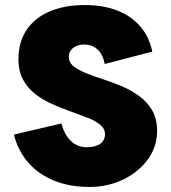

<svg xmlns="http://www.w3.org/2000/svg" viewBox="-20 -732 676 759"><path d="M333 7Q255 7 193.5 -18Q132 -43 91.5 -89.5Q51 -136 35 -200L223 -244Q234 -200 260 -175Q286 -150 322 -150Q357 -150 376 -163.5Q395 -177 395 -201Q395 -223 376.5 -238.5Q358 -254 327.5 -266Q297 -278 260.5 -291Q224 -304 187.5 -320Q151 -336 120.5 -359.5Q90 -383 71.5 -416.5Q53 -450 53 -498Q53 -567 86 -615Q119 -663 178 -687.5Q237 -712 315 -712Q389 -712 444.5 -690Q500 -668 535 -627Q570 -586 582 -528L394 -479Q387 -517 365.5 -536.5Q344 -556 312 -556Q296 -556 282 -550Q268 -544 260 -533Q252 -522 252 -508Q252 -485 271 -470Q290 -455 321 -442.5Q352 -430 389.5 -418Q427 -406 464 -390Q501 -374 532 -351Q563 -328 582 -295Q601 -262 601 -214Q601 -152 564.5 -102Q528 -52 467.5 -22.5Q407 7 333 7Z"/></svg>

Font: Parkinsans Light ExtraBold
Style: Regular
Weight: 800
Version: Version 1.000